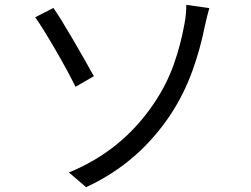

<svg xmlns="http://www.w3.org/2000/svg" viewBox="-20 -750 1040 796"><path d="M619.2 -322.8Q671.2 -400.4 700.3 -482.6Q729.4 -564.8 744.6 -650.2Q748.6 -670 750.6 -691.9Q752.6 -713.8 752.4 -729.8L847.8 -716.4Q840.4 -691.4 828.8 -640Q809 -541.4 776 -451.7Q743 -362 692 -282.4Q557.4 -75.6 337 26L265.6 -35Q486.8 -125 619.2 -322.8ZM369.2 -434 293 -390.2Q260.8 -456 208.6 -545.8Q156.4 -635.6 126 -678.4L201.4 -717Q230.8 -675 282.9 -585.5Q335 -496 369.2 -434Z"/></svg>

Font: 寒蝉端黑体 Light
Style: Regular
Weight: 300
Designer: ChillDuanSans {Warren2060}; 
Source Han Sans {Ryoko NISHIZUKA 西塚涼子 (kana, bopomofo & ideographs); Paul D. Hunt (Latin, G
Foundry: ChillType&Adobe
Version: Version 1.300;Glyphs 3.3 (3306)